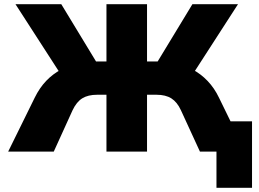

<svg xmlns="http://www.w3.org/2000/svg" viewBox="-20 -725 1238 918"><path d="M1015 173V0H956V-145H1185V173ZM19 0 146 -258Q169 -305 201 -338.5Q233 -372 273.5 -393Q314 -414 360 -423L269 -372L54 -705H273L452 -410L426 -431H489V-705H683V-431H748L721 -410L900 -705H1118L903 -372L813 -423Q860 -414 900 -393Q940 -372 972.5 -338Q1005 -304 1027 -258L1153 0H936L845 -198Q827 -237 799.5 -254.5Q772 -272 728 -272H683V0H489V-272H445Q401 -272 373.5 -255Q346 -238 327 -198L237 0Z"/></svg>

Font: Nunito Sans 6pt Black
Style: Regular
Weight: 900
Version: Version 3.101;gftools[0.9.27]